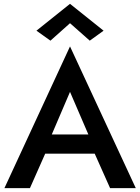

<svg xmlns="http://www.w3.org/2000/svg" viewBox="-20 -981 730 1001"><path d="M162 -180H532L510 -280H185ZM345 -502 457 -242 459 -213 554 0H688L345 -739L3 0H136L233 -219L235 -245ZM345 -860 448 -769 520 -821 345 -961 170 -821 243 -769Z"/></svg>

Font: Jost Medium
Style: Regular
Weight: 500
Version: Version 3.710